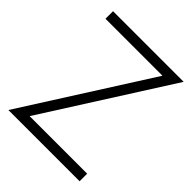

<svg xmlns="http://www.w3.org/2000/svg" viewBox="-197 -817 934 934"><g transform="rotate(45 270.5 -350.0)"><path d="M507 -52H111L523 -700H37V-648H429L17 0H507Z"/></g></svg>

Font: NM-font
Style: Light
Weight: 500
Designer: ""
Foundry: ""
Version: ""